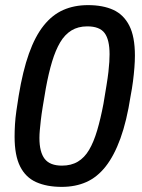

<svg xmlns="http://www.w3.org/2000/svg" viewBox="-20 -718 556 750"><path d="M221 12Q163 12 121.5 -6.5Q80 -25 58.5 -68Q37 -111 37 -184Q37 -207 38.5 -232Q40 -257 44 -285Q48 -313 53 -344Q69 -441 93 -508.5Q117 -576 150.5 -618Q184 -660 227 -679Q270 -698 324 -698Q382 -698 422.5 -679.5Q463 -661 485 -618Q507 -575 507 -501Q507 -479 505 -453.5Q503 -428 499.5 -400.5Q496 -373 490 -342Q475 -245 450.5 -177.5Q426 -110 393 -68Q360 -26 317.5 -7Q275 12 221 12ZM222 -71Q258 -71 284 -86.5Q310 -102 328 -132.5Q346 -163 359.5 -208.5Q373 -254 384 -312Q391 -354 396 -384.5Q401 -415 403.5 -437Q406 -459 407 -476Q408 -493 408 -506Q408 -563 388.5 -589Q369 -615 321 -615Q285 -615 259 -599Q233 -583 215 -552.5Q197 -522 183.5 -477.5Q170 -433 159 -373Q152 -332 147 -301.5Q142 -271 139.5 -248.5Q137 -226 135.5 -209.5Q134 -193 134 -179Q134 -124 154.5 -97.5Q175 -71 222 -71Z"/></svg>

Font: Archivo SemiCondensed Medium
Style: Italic
Weight: 500
Width: 4
Italic angle: -10°
Designer: Hector Gatti
Foundry: Omnibus-Type
Version: Version 2.001